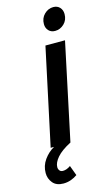

<svg xmlns="http://www.w3.org/2000/svg" viewBox="-186 -750 579 995"><g transform="rotate(-15 103.0 -252.5)"><path d="M8 0 119 -519H224L114 0ZM140 -628Q140 -660 161 -680.5Q182 -701 209 -701Q231 -701 244 -687Q257 -673 257 -651Q257 -619 236 -599Q215 -579 188 -579Q166 -579 153 -593Q140 -607 140 -628ZM-51 120Q-51 81 -28.5 49.5Q-6 18 26 0H114Q62 27 38.5 54.5Q15 82 15 106Q15 116 21 124Q27 132 39 132Q59 132 80 117L100 171Q85 182 65.5 189Q46 196 25 196Q-13 196 -32 173Q-51 150 -51 120Z"/></g></svg>

Font: Radio Canada Condensed Medium
Style: Italic
Weight: 500
Width: 3
Italic angle: -12°
Designer: Charles Daoud, Etienne Aubert Bonn, Alexandre Saumier Demers, Jacques Le Bailly
Foundry: Radio-Canada
Version: Version 2.104; ttfautohint (v1.8.4.7-5d5b);gftools[0.9.28.de